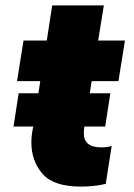

<svg xmlns="http://www.w3.org/2000/svg" viewBox="-20 -680 494 710"><path d="M418 -380H319L312 -335H388L369 -212H292L291 -204Q290 -198 290 -187Q290 -135 355 -135Q375 -135 393 -140L371 0Q328 10 279 10Q178 10 137 -37.5Q96 -85 96 -153Q96 -177 101 -202L103 -212H30L49 -335H122L129 -380H43L67 -530H153L173 -660H364L343 -530H442Z"/></svg>

Font: Be Vietnam Black
Style: Italic
Weight: 900
Italic angle: -9°
Designer: Lam Bao; Tony Le; Vietanh Nguyen
Foundry: Yellow Type Foundry
Version: Version 5.000